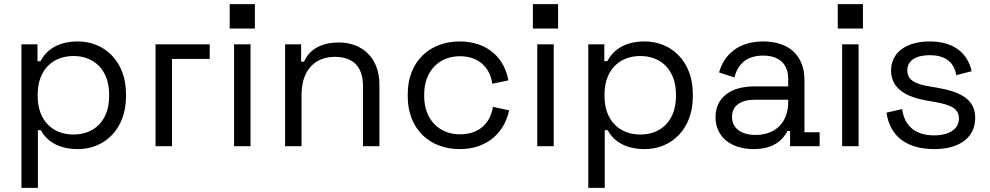

<svg xmlns="http://www.w3.org/2000/svg" viewBox="-20 -702 4753 922"><path d="M83 200H162V-77H176C200 -32 252 14 354 14C482 14 585 -82 585 -238V-251C585 -408 481 -503 354 -503C252 -503 200 -457 174 -408H160V-489H83ZM161 -240V-249C161 -365 232 -433 333 -433C433 -433 504 -365 504 -249V-240C504 -124 434 -56 333 -56C232 -56 161 -124 161 -240Z M727 0H806V-419H987V-489H727Z M1104 0H1183V-489H1104ZM1083 -565H1204V-682H1083Z M1349 0H1428V-246C1428 -367 1494 -429 1588 -429C1670 -429 1723 -387 1723 -290V0H1802V-296C1802 -427 1716 -498 1608 -498C1508 -498 1461 -453 1440 -406H1426V-489H1349Z M2187 14C2328 14 2404 -74 2425 -172L2347 -189C2335 -114 2285 -57 2188 -57C2091 -57 2017 -126 2017 -240V-249C2017 -363 2091 -432 2188 -432C2285 -432 2334 -372 2344 -300L2421 -316C2405 -415 2328 -503 2187 -503C2044 -503 1938 -407 1938 -250V-239C1938 -82 2044 14 2187 14Z M2560 0H2639V-489H2560ZM2539 -565H2660V-682H2539Z M2805 200H2884V-77H2898C2922 -32 2974 14 3076 14C3204 14 3307 -82 3307 -238V-251C3307 -408 3203 -503 3076 -503C2974 -503 2922 -457 2896 -408H2882V-489H2805ZM2883 -240V-249C2883 -365 2954 -433 3055 -433C3155 -433 3226 -365 3226 -249V-240C3226 -124 3156 -56 3055 -56C2954 -56 2883 -124 2883 -240Z M3599 14C3700 14 3741 -34 3762 -73H3774V0H3916V-67H3843V-318C3843 -435 3769 -503 3645 -503C3522 -503 3456 -436 3433 -354L3507 -330C3522 -393 3565 -435 3644 -435C3725 -435 3765 -392 3765 -323V-287H3600C3495 -287 3416 -238 3416 -139C3416 -41 3495 14 3599 14ZM3495 -141C3495 -196 3540 -223 3603 -223H3765V-212C3765 -112 3702 -54 3608 -54C3540 -54 3495 -86 3495 -141Z M4024 0H4103V-489H4024ZM4003 -565H4124V-682H4003Z M4466 14C4586 14 4663 -40 4663 -136C4663 -231 4582 -263 4479 -281L4438 -288C4376 -299 4337 -317 4337 -364C4337 -411 4378 -437 4445 -437C4511 -437 4560 -411 4572 -341L4646 -360C4626 -451 4555 -503 4445 -503C4333 -503 4259 -451 4259 -363C4259 -275 4334 -236 4430 -219L4471 -212C4542 -199 4585 -183 4585 -133C4585 -83 4539 -52 4466 -52C4392 -52 4326 -82 4312 -178L4237 -161C4254 -40 4344 14 4466 14Z"/></svg>

Font: Meta Space
Style: Regular
Weight: 400
Designer: Meta Pool / Florian Karsten
Foundry: Meta Pool / Florian Karsten
Version: Version 2.000;Glyphs 3.1.1 (3137)